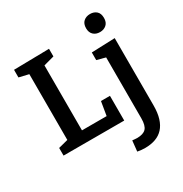

<svg xmlns="http://www.w3.org/2000/svg" viewBox="-224 -940 1288 1351"><g transform="rotate(-30 420.5 -264.5)"><path d="M460 -201H533V0H40V-62L133 -86L118 -62V-637L133 -613L40 -635V-697L327 -702V-640L227 -613L241 -637V-69L221 -89H456L438 -69ZM564 241Q549 241 534.5 239.5Q520 238 503 235L512 149Q523 150 532.5 151Q542 152 550 152Q601 152 623 128.5Q645 105 645 47V-460L658 -445L575 -467V-529L765 -536V10Q765 71 751.5 114.5Q738 158 712.5 186Q687 214 649.5 227.5Q612 241 564 241ZM698 -624Q665 -624 645 -643Q625 -662 625 -696Q625 -733 646 -751.5Q667 -770 699 -770Q730 -770 750.5 -752Q771 -734 771 -697Q771 -661 750 -642.5Q729 -624 698 -624Z"/></g></svg>

Font: Bitter Thin SemiBold
Style: Regular
Weight: 600
Version: Version 2.002